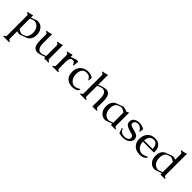

<svg xmlns="http://www.w3.org/2000/svg" viewBox="309 -2266 4104 4104"><g transform="rotate(45 2361.5 -213.5)"><path d="M191.4 -414.1 319.8 -461.4Q334 -466.3 345.2 -467.3Q349.6 -467.3 354.5 -467Q359.4 -466.8 365.2 -466.8Q434.1 -463.9 484.9 -410.2Q534.7 -356 542 -278.8Q543.9 -258.8 543.9 -239.7Q543.9 -213.4 540.5 -189.5Q534.2 -147.9 508.8 -106.9Q495.1 -85 464.8 -62Q454.1 -54.2 440.9 -48.8Q355.5 -16.6 283.7 9.3Q275.4 12.2 267.6 12.2H265.6Q236.8 10.7 191.4 -2.4V215.3Q191.4 246.6 215.8 255.4Q240.2 264.2 240.2 276.9Q240.2 286.6 230.5 286.6H64.9Q54.7 286.6 54.7 276.9Q54.7 264.2 79.1 255.4Q103.5 246.6 103.5 215.3V-383.8Q103.5 -414.6 79.1 -423.3Q54.7 -432.1 54.7 -444.8Q54.7 -455.1 64.9 -455.1Q97.2 -456.5 128.7 -465.1Q160.2 -473.6 191.4 -484.4ZM191.4 -73.2Q211.9 -55.7 241.9 -41.7Q272 -27.8 296.4 -27.3H299.3Q307.1 -27.3 317.4 -31.2Q335 -37.6 352.3 -43.9Q369.6 -50.3 387.2 -57.1Q398.4 -61 407.2 -69.8Q436.5 -101.6 447.3 -147.5Q455.6 -182.1 455.6 -216.8Q455.6 -228 454.6 -238.8Q449.2 -308.6 416.5 -353Q383.3 -397.9 334.5 -412.1Q314.9 -417.5 295.9 -417.5Q290 -417.5 284.7 -417Q273.4 -415.5 259.3 -410.6Q249 -406.7 228.3 -399.2Q207.5 -391.6 191.4 -385.7Z M1092.3 -71.3Q1092.3 -39.6 1116.7 -31Q1141.1 -22.5 1141.1 -10.3Q1141.1 0 1130.9 0H1012.2Q1003.9 0 1003.9 -6.3V-38.1Q977.1 -27.8 956.3 -19.8Q935.5 -11.7 918 -5.9Q872.6 9.3 824.7 14.2Q817.9 14.6 811.5 14.6Q771 14.6 734.4 -12.7Q674.8 -57.6 674.8 -207.5V-383.8Q674.8 -414.6 650.4 -423.3Q626 -432.1 626 -444.8Q626 -455.1 636.2 -455.1Q668.5 -456.5 700 -465.1Q731.4 -473.6 763.2 -484.4V-207.5Q763.2 -100.1 807.6 -57.1Q835.9 -29.3 877 -29.3Q900.4 -29.3 928.2 -38.6Q938.5 -42 955.1 -48.3Q971.7 -54.7 983.4 -59.1Q985.8 -60.1 991.5 -62Q997.1 -64 1003.9 -66.9V-383.8Q1003.9 -414.6 979.5 -423.3Q955.1 -432.1 955.1 -444.8Q955.1 -455.1 965.3 -455.1Q997.6 -456.5 1029.1 -465.1Q1060.5 -473.6 1092.3 -484.4Z M1386.2 -290.5V-71.3Q1386.2 -39.6 1410.4 -31Q1434.6 -22.5 1434.6 -10.3Q1434.6 0 1424.8 0H1259.3Q1249 0 1249 -10.3Q1249 -22.5 1273.4 -31Q1297.9 -39.6 1297.9 -71.3V-383.8Q1297.9 -414.6 1273.4 -423.3Q1249 -432.1 1249 -444.8Q1249 -455.1 1259.3 -455.1Q1291.5 -456.5 1323 -465.1Q1354.5 -473.6 1386.2 -484.4V-419.9L1454.1 -445.8Q1491.7 -460 1512.7 -466.8Q1519 -468.8 1527.8 -468.8Q1545.9 -468.8 1573.7 -459L1563 -336.4H1540.5Q1521.5 -407.7 1467.3 -407.7Q1461.9 -407.7 1456.5 -407.2Q1419.4 -402.8 1403.6 -369.4Q1387.7 -335.9 1386.2 -290.5Z M1866.2 -466.8H1876.5Q1956.1 -466.8 2022.9 -423.8L2014.6 -341.3Q2013.7 -335 2008.3 -335H2006.8Q2002 -335.4 1998 -344.7Q1978.5 -387.2 1946.8 -406.2Q1915.5 -424.8 1870.6 -424.8H1858.9Q1805.7 -421.9 1776.4 -394Q1750.5 -368.7 1738.3 -333Q1725.6 -297.4 1725.6 -253.4Q1725.6 -238.8 1727.1 -223.6Q1731.9 -150.9 1766.6 -104.5Q1812 -43.5 1868.2 -35.2Q1877.4 -33.7 1887.2 -33.7Q1931.2 -33.7 1984.4 -63Q2012.2 -78.1 2022 -78.1Q2024.4 -78.1 2025.9 -77.1Q2026.9 -76.2 2026.9 -73.2Q2026.9 -67.4 2021 -54.7Q2013.7 -40 2004.4 -31.7Q1976.6 -6.8 1936 2.7Q1895.5 12.2 1858.9 12.2Q1768.1 11.7 1706.3 -38.3Q1644.5 -88.4 1636.2 -181.6Q1634.3 -203.1 1634.3 -223.6Q1634.3 -250 1637.7 -274.9Q1644 -317.9 1670.9 -360.8Q1699.2 -406.2 1749.8 -435.1Q1800.3 -463.9 1866.2 -466.8Z M2223.6 -71.3Q2223.6 -39.6 2248 -31Q2272.5 -22.5 2272.5 -10.3Q2272.5 0 2262.7 0H2097.2Q2086.9 0 2086.9 -10.3Q2086.9 -22.5 2111.3 -31Q2135.7 -39.6 2135.7 -71.3V-613.8Q2135.7 -645 2111.3 -653.8Q2086.9 -662.6 2086.9 -675.3Q2086.9 -685.5 2097.2 -685.5Q2129.4 -687 2160.9 -695.3Q2192.4 -703.6 2223.6 -714.4V-416.5Q2250.5 -426.8 2271 -434.6Q2291.5 -442.4 2310.1 -448.7Q2355 -464.4 2403.3 -469.2Q2409.2 -469.7 2415.5 -469.7Q2456.5 -469.7 2493.7 -441.9Q2552.7 -396.5 2552.7 -247.1V-71.3Q2552.7 -39.6 2577.1 -31Q2601.6 -22.5 2601.6 -10.3Q2601.6 0 2591.8 0H2473.1Q2464.8 0 2464.8 -6.3V-247.1Q2464.8 -354 2420.4 -397.5Q2392.1 -425.3 2351.1 -425.3Q2327.6 -425.3 2299.8 -416Q2289.1 -412.1 2272.7 -406Q2256.3 -399.9 2244.6 -395.5Q2232.9 -391.1 2223.6 -387.7Z M3025.4 -42.5 2891.1 6.8Q2875.5 12.2 2865.2 12.2H2845.2Q2775.9 8.8 2725.6 -44.4Q2675.3 -97.7 2668.5 -175.3Q2666.5 -195.8 2666.5 -214.8Q2666.5 -240.2 2669.9 -264.2Q2675.8 -305.7 2702.1 -347.2Q2714.8 -368.7 2745.6 -392.1Q2756.3 -399.4 2769.5 -405.3Q2808.6 -419.9 2847.9 -434.6Q2887.2 -449.2 2926.8 -463.9Q2935.1 -466.8 2942.4 -466.8H2944.8Q2976.1 -465.3 3020.5 -451.2Q3024.4 -449.7 3025.4 -449.2Q3036.1 -444.8 3051.8 -439.5Q3058.1 -437.5 3063.5 -437.5Q3071.3 -437.5 3077.1 -441.9Q3087.4 -450.7 3091.8 -456.5Q3094.2 -460 3098.1 -460Q3100.6 -460 3103 -459Q3113.8 -455.1 3113.8 -449.2V-71.3Q3113.8 -39.6 3138.2 -31Q3162.6 -22.5 3162.6 -10.3Q3162.6 0 3152.3 0H3033.7Q3025.4 0 3025.4 -6.3ZM3025.4 -375.5Q3005.4 -394 2972.7 -409.9Q2939.9 -425.8 2914.6 -426.8H2912.6Q2902.8 -426.8 2893.1 -422.9Q2875.5 -416.5 2858.2 -409.9Q2840.8 -403.3 2823.2 -397Q2811 -392.1 2803.7 -384.3Q2773.4 -352.1 2763.2 -306.2Q2754.9 -271.5 2754.9 -237.3Q2754.9 -226.6 2755.9 -215.3Q2761.2 -145 2793.9 -101.1Q2826.7 -55.7 2876 -42Q2894.5 -36.6 2913.6 -36.6Q2919.4 -36.6 2925.8 -37.1Q2936.5 -38.1 2951.2 -43.5Q2962.4 -47.4 2986.3 -56.4Q3010.3 -65.4 3025.4 -71.3Z M3439.5 -467.8Q3511.2 -463.9 3575.2 -424.3L3564.9 -338.9Q3564 -331.5 3557.1 -331.5H3555.7Q3549.8 -332 3544.9 -343.3Q3527.3 -379.9 3493.7 -404.5Q3460 -429.2 3420.9 -430.7H3418.9Q3388.7 -430.7 3359.9 -415.5Q3329.6 -399.9 3322.8 -367.7Q3320.3 -356.9 3320.3 -348.1Q3320.3 -317.4 3347.7 -304.2Q3382.3 -286.6 3428.2 -276.4Q3491.2 -262.2 3542.7 -238.3Q3594.2 -214.4 3599.1 -138.2V-133.3Q3599.1 -97.2 3571.3 -61Q3541 -22 3483.9 -2Q3448.2 9.8 3404.8 11.2H3391.6Q3331.5 11.2 3276.9 -4.4L3237.3 -111.8L3238.8 -121.6Q3239.3 -128.9 3247.6 -128.9H3248.5Q3253.4 -127.9 3258.8 -117.2Q3281.2 -68.8 3313.7 -48.6Q3346.2 -28.3 3396 -26.9H3401.9Q3436.5 -26.9 3478 -43Q3522.9 -60.5 3524.9 -106.4V-109.4Q3524.9 -162.1 3475.1 -176.3Q3423.3 -190.9 3384.3 -202.1Q3335.9 -215.3 3293.5 -244.1Q3251.5 -272.5 3251.5 -328.1V-330.6Q3252 -406.2 3310.1 -438.5Q3363.3 -468.3 3427.7 -468.3Q3433.6 -468.3 3439.5 -467.8Z M3666.5 -269Q3680.2 -359.4 3738.5 -413.6Q3796.9 -467.8 3892.1 -468.8H3894Q3990.2 -468.8 4041 -414.1Q4091.8 -358.4 4091.8 -269Q4091.3 -249.5 4090.3 -241.5Q4089.4 -233.4 4070.3 -233.4H3759.3Q3760.7 -154.3 3799.3 -102.3Q3837.9 -50.3 3896.5 -38.6Q3913.6 -34.7 3931.2 -34.7Q3977.5 -34.7 4027.3 -61.5Q4055.2 -76.7 4064.9 -76.7Q4067.4 -76.7 4068.8 -75.7Q4070.3 -74.2 4070.3 -71.3Q4070.3 -64.9 4064 -53.2Q4058.1 -41.5 4054.4 -37.6Q4050.8 -33.7 4047.9 -30.8Q3994.6 15.1 3903.3 15.1Q3775.4 14.2 3711.4 -66.9Q3662.1 -129.4 3662.1 -215.3Q3662.1 -241.2 3666.5 -269ZM3759.3 -269H4016.6Q4016.6 -328.6 3989.7 -378.4Q3963.9 -425.8 3895 -425.8H3889.6Q3820.8 -423.8 3791 -376Q3761.2 -328.1 3759.3 -269Z M4521 -42.5 4386.7 6.8Q4371.1 12.2 4360.8 12.2H4340.8Q4271.5 8.8 4221.2 -44.4Q4170.9 -97.7 4164.1 -175.3Q4162.1 -195.8 4162.1 -214.8Q4162.1 -240.2 4165.5 -264.2Q4171.4 -305.7 4197.8 -347.2Q4210.4 -368.7 4241.2 -392.1Q4252 -399.4 4265.1 -405.3Q4304.2 -419.9 4343.5 -434.6Q4382.8 -449.2 4422.4 -463.9Q4430.7 -466.8 4438 -466.8H4440.4Q4471.7 -465.3 4516.1 -451.2Q4520 -449.7 4521 -449.2V-613.8Q4521 -645 4496.6 -653.8Q4472.2 -662.6 4472.2 -675.3Q4472.2 -685.5 4482.4 -685.5Q4514.6 -687 4546.1 -695.3Q4577.6 -703.6 4609.4 -714.4V-71.3Q4609.4 -39.6 4633.8 -31Q4658.2 -22.5 4658.2 -10.3Q4658.2 0 4647.9 0H4529.3Q4521 0 4521 -6.3ZM4521 -376Q4499 -396 4467 -410.9Q4435.1 -425.8 4410.2 -426.8H4408.2Q4398.4 -426.8 4388.7 -422.9Q4371.1 -416.5 4353.8 -409.9Q4336.4 -403.3 4318.8 -397Q4306.6 -392.1 4299.3 -384.3Q4269 -352.1 4258.8 -306.2Q4250.5 -271.5 4250.5 -237.3Q4250.5 -226.6 4251.5 -215.3Q4256.8 -145 4289.6 -101.1Q4322.3 -55.7 4371.6 -42Q4390.1 -36.6 4409.2 -36.6Q4415 -36.6 4421.4 -37.1Q4432.1 -38.1 4446.8 -43.5Q4458 -47.4 4481.9 -56.4Q4505.9 -65.4 4521 -71.3Z"/></g></svg>

Font: Caudex
Style: Regular
Weight: 400
Version: Version 1.01